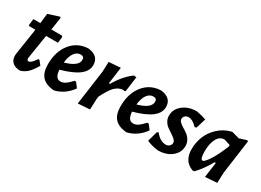

<svg xmlns="http://www.w3.org/2000/svg" viewBox="-24 -1159 2356 1732"><g transform="rotate(30 1154.5 -293.0)"><path d="M176 8Q124 8 95.5 -18.5Q67 -45 68 -91L71 -117L108 -357L111 -381H47L40 -389L48 -455H120L132 -558L247 -595L255 -587L235 -455H345L354 -445L346 -381H223L184 -136L183 -123Q183 -103 201 -103Q226 -103 267 -165H278L313 -122Q280 -64 248.5 -34Q217 -4 176 8Z M701 -110Q635 -17 532 9H518Q439 0 402 -43Q365 -86 365 -169Q365 -301 432 -385Q499 -469 609 -474L621 -473Q724 -456 724 -366Q724 -304 664.5 -258Q605 -212 479 -177Q485 -89 539 -89Q564 -89 588 -104.5Q612 -120 649 -160L664 -158ZM579 -392Q540 -392 514 -355.5Q488 -319 481 -253Q615 -290 615 -358Q615 -392 579 -392Z M951 -469 927 -295H939Q1001 -404 1088 -468L1115 -465L1094 -309L1083 -304L1064 -307Q1020 -302 985.5 -267.5Q951 -233 906 -143L902 -112L898 -5L775 4L825 -356L829 -460Z M1458 -110Q1392 -17 1289 9H1275Q1196 0 1159 -43Q1122 -86 1122 -169Q1122 -301 1189 -385Q1256 -469 1366 -474L1378 -473Q1481 -456 1481 -366Q1481 -304 1421.5 -258Q1362 -212 1236 -177Q1242 -89 1296 -89Q1321 -89 1345 -104.5Q1369 -120 1406 -160L1421 -158ZM1336 -392Q1297 -392 1271 -355.5Q1245 -319 1238 -253Q1372 -290 1372 -358Q1372 -392 1336 -392Z M1742 -472Q1795 -463 1843 -446L1812 -344L1795 -338Q1748 -389 1703 -389Q1682 -389 1668 -375.5Q1654 -362 1654 -343Q1654 -327 1670 -311.5Q1686 -296 1709 -282.5Q1732 -269 1754.5 -252.5Q1777 -236 1793 -209.5Q1809 -183 1809 -149Q1809 -80 1753 -35.5Q1697 9 1611 9Q1546 1 1493 -22L1523 -129L1538 -135Q1587 -71 1647 -71Q1670 -71 1684.5 -85.5Q1699 -100 1699 -118Q1699 -135 1682.5 -151Q1666 -167 1643 -181.5Q1620 -196 1597 -212.5Q1574 -229 1558 -255Q1542 -281 1542 -313Q1543 -384 1601.5 -428.5Q1660 -473 1742 -472Z M2107 -471H2113L2190 -450L2265 -474L2276 -467L2227 -112L2223 -5L2100 4L2122 -154H2109Q2056 -59 1991 9H1973Q1870 -29 1870 -154Q1870 -221 1894.5 -284.5Q1919 -348 1974.5 -400Q2030 -452 2107 -471ZM1982 -197Q1982 -112 2007 -112Q2026 -112 2065.5 -172Q2105 -232 2148 -338L2150 -354V-356L2085 -377Q2037 -377 2009.5 -327.5Q1982 -278 1982 -197Z"/></g></svg>

Font: Alegreya Sans SC
Style: Bold Italic
Weight: 700
Italic angle: -7°
Designer: Juan Pablo del Peral
Foundry: Huerta Tipografica
Version: Version 2.007